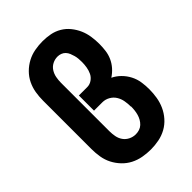

<svg xmlns="http://www.w3.org/2000/svg" viewBox="-221 -838 941 941"><g transform="rotate(-45 250.0 -367.5)"><path d="M255 8Q227 8 199.5 3Q172 -2 147.5 -14.5Q123 -27 103.5 -47.5Q84 -68 71.5 -92.5Q59 -117 54.5 -144.5Q50 -172 50 -200V-535Q50 -563 54.5 -590Q59 -617 71 -642Q83 -667 103 -687Q123 -707 147.5 -720Q172 -733 199.5 -738Q227 -743 254 -743Q281 -743 307 -738Q333 -733 356 -719.5Q379 -706 396 -685Q413 -664 423.5 -640Q434 -616 438 -589.5Q442 -563 442 -537Q442 -514 439 -491Q436 -468 426.5 -447Q417 -426 401.5 -408.5Q386 -391 366 -378Q389 -367 407.5 -348.5Q426 -330 438 -307Q450 -284 454 -258.5Q458 -233 458 -207Q458 -179 453.5 -151.5Q449 -124 437.5 -98.5Q426 -73 407 -51.5Q388 -30 363.5 -16.5Q339 -3 311 2.5Q283 8 255 8ZM255 -97Q268 -97 280.5 -101Q293 -105 302.5 -114Q312 -123 318.5 -134.5Q325 -146 328.5 -158.5Q332 -171 333.5 -184Q335 -197 335 -210Q335 -210 334.5 -210Q334 -210 334 -210Q334 -230 330.5 -250Q327 -270 316.5 -287Q306 -304 288 -314Q270 -324 250 -324H192V-429H250Q268 -429 283 -439.5Q298 -450 305.5 -465.5Q313 -481 316 -499Q319 -517 319 -534Q319 -546 318 -557.5Q317 -569 314 -580Q311 -591 306.5 -602Q302 -613 294 -621.5Q286 -630 275 -634Q264 -638 253 -638Q234 -638 217.5 -629.5Q201 -621 191 -605.5Q181 -590 177.5 -571.5Q174 -553 174 -535V-200Q174 -181 177.5 -162.5Q181 -144 191.5 -129Q202 -114 219 -105.5Q236 -97 255 -97Z"/></g></svg>

Font: Iosevka SS04 Extrabold
Style: Regular
Weight: 800
Monospace: yes
Designer: Belleve Invis
Foundry: Belleve Invis
Version: Version 19.0.0; ttfautohint (v1.8.4)